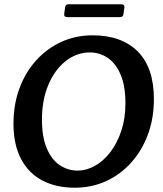

<svg xmlns="http://www.w3.org/2000/svg" viewBox="-20 -861 760 897"><path d="M329 16Q243 16 178.5 -17.5Q114 -51 78.5 -118Q43 -185 43 -283Q43 -373 71 -448.5Q99 -524 149.5 -579.5Q200 -635 267 -665.5Q334 -696 413 -696Q548 -696 623.5 -620.5Q699 -545 699 -398Q699 -308 671 -232.5Q643 -157 592.5 -101Q542 -45 475 -14.5Q408 16 329 16ZM342 -64Q384 -64 424 -86.5Q464 -109 496 -151Q528 -193 547 -250.5Q566 -308 566 -378Q566 -460 543.5 -512.5Q521 -565 483.5 -590.5Q446 -616 400 -616Q339 -616 288 -576.5Q237 -537 206.5 -466Q176 -395 176 -302Q176 -221 198.5 -168Q221 -115 259 -89.5Q297 -64 342 -64ZM284 -826Q286 -841 299 -841H546Q563 -841 561 -826L557 -796Q555 -781 542 -781H295Q278 -781 280 -796Z"/></svg>

Font: Alkatra
Style: Regular
Weight: 400
Designer: Suman Bhandary
Version: Version 1.100;gftools[0.9.22]